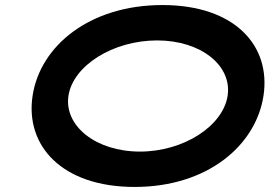

<svg xmlns="http://www.w3.org/2000/svg" viewBox="-20 -732 1067 760"><path d="M109 -353C79 -156 224 8 513 8C801 8 993 -156 1023 -353C1053 -550 911 -712 623 -712C334 -712 139 -550 109 -353ZM251 -353C269 -472 427 -572 602 -572C776 -572 899 -472 881 -353C863 -234 708 -132 534 -132C359 -132 233 -234 251 -353Z"/></svg>

Font: Ampere
Style: SuExtIta
Weight: 400
Version: Version 1